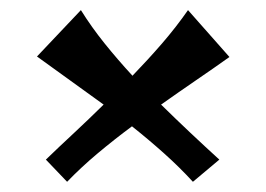

<svg xmlns="http://www.w3.org/2000/svg" viewBox="-20 -541 527 380"><path d="M361.8 -181.2Q335.4 -210 304.9 -237.3Q274.4 -264.6 241.2 -291Q205.6 -264.6 173.1 -237.3Q140.6 -210 112.8 -181.2L70.8 -225.1Q98.1 -251.5 127 -278.3Q155.8 -305.2 185.1 -334L53.2 -429.2L140.1 -521Q161.1 -487.3 187 -455.1Q212.9 -422.9 242.2 -391.1Q272.9 -422.9 300.8 -455.1Q328.6 -487.3 352.1 -521L434.1 -428.2Q401.9 -405.3 367.9 -382.1Q334 -358.9 298.8 -334Q328.1 -305.2 357.2 -277.8Q386.2 -250.5 414.1 -225.1Z"/></svg>

Font: Original Surfer
Style: Regular
Weight: 400
Designer: Astigmatic (AOETI)
Foundry: Astigmatic (AOETI)
Version: Version 1.001